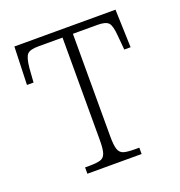

<svg xmlns="http://www.w3.org/2000/svg" viewBox="-103 -624 666 712"><g transform="rotate(-20 229.5 -268.0)"><path d="M123 0V-25H141Q169 -25 183.5 -29.5Q198 -34 203.5 -50Q209 -66 209 -101V-506H113Q81 -506 70 -494.5Q59 -483 55 -442L51 -386H25L30 -536H429L434 -386H409L404 -442Q401 -483 390 -494.5Q379 -506 347 -506H250V-101Q250 -66 255.5 -50Q261 -34 275.5 -29.5Q290 -25 319 -25H337V0Z"/></g></svg>

Font: Noto Serif SemiCondensed ExtraLight
Style: Regular
Weight: 200
Width: 4
Designer: Monotype Design Team
Foundry: Monotype Imaging Inc.
Version: Version 2.014